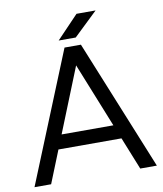

<svg xmlns="http://www.w3.org/2000/svg" viewBox="-93 -940 863 1016"><g transform="rotate(-10 338.5 -432.5)"><path d="M296.7 -700H382.3L667 0H577.7ZM294.2 -700H379.8L98.8 0H9.5ZM143.8 -250H532.8V-174.5H143.8ZM387.7 -865H490.2L361.8 -742.1H270.2Z"/></g></svg>

Font: Oak Sans Light
Style: Regular
Weight: 400
Designer: Erik Kennedy, Walven
Foundry: Erik Kennedy, Walven
Version: Version 1.100;Glyphs 3.1.2 (3151)